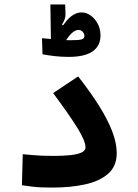

<svg xmlns="http://www.w3.org/2000/svg" viewBox="-20 -849 626 873"><path d="M218.8 3.9Q188.5 3.9 167 2.9Q145.5 2 125.5 -0.5Q105.5 -2.9 79.6 -6.8L83.5 -147.9Q108.9 -145.5 128.7 -143.8Q148.4 -142.1 170.7 -141.1Q192.9 -140.1 223.6 -140.1Q269.5 -140.1 302 -143.8Q334.5 -147.5 351.6 -156Q368.7 -164.6 368.7 -178.2Q368.7 -207 334.7 -262.9Q300.8 -318.8 221.7 -425.8L335.4 -501.5Q392.1 -429.2 431.2 -366.7Q470.2 -304.2 490.5 -251.2Q510.7 -198.2 510.7 -152.8Q510.7 -92.8 471.2 -58.6Q431.6 -24.4 365.5 -10.3Q299.3 3.9 218.8 3.9ZM292 -590.3Q258.3 -590.3 227.3 -594Q196.3 -597.7 173.3 -602.1L170.9 -675.3Q184.1 -674.3 208.3 -671.9Q232.4 -669.4 257.1 -667.7Q281.7 -666 296.4 -666Q337.4 -666 350.6 -669.7Q363.8 -673.3 363.8 -686Q363.8 -695.3 356.2 -704.1Q348.6 -712.9 335.9 -712.9Q322.3 -712.9 304.9 -697Q287.6 -681.2 261.7 -634.8L213.9 -643.6Q244.1 -706.5 278.6 -749.5Q313 -792.5 350.6 -792.5Q373 -792.5 392.6 -778.3Q412.1 -764.2 424.6 -740.5Q437 -716.8 437 -688.5Q437 -640.1 400.9 -615.2Q364.7 -590.3 292 -590.3ZM211.9 -646 209 -828.6H276.4L277.8 -787.6Q278.3 -772.9 274.2 -761.7Q270 -750.5 261.7 -736.8L275.4 -727.5L276.9 -670.9Z"/></svg>

Font: Cascadia Mono
Style: Regular
Weight: 400
Monospace: yes
Designer: Aaron Bell
Foundry: Saja Typeworks
Version: Version 2404.023